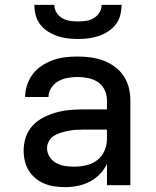

<svg xmlns="http://www.w3.org/2000/svg" viewBox="-20 -760 640 788"><path d="M247 8Q226 8 204.5 5Q183 2 163 -6Q143 -14 126 -28Q109 -42 98 -60Q87 -78 82 -99Q77 -120 77 -142Q77 -170 86 -197Q95 -224 114 -244.5Q133 -265 158.5 -278Q184 -291 211 -298.5Q238 -306 265.5 -308.5Q293 -311 321 -311H419V-348Q419 -370 409.5 -390.5Q400 -411 382 -423Q364 -435 342 -439.5Q320 -444 298 -444Q278 -444 258 -440.5Q238 -437 220 -427Q202 -417 190.5 -399.5Q179 -382 179 -362H83Q83 -387 91.5 -412Q100 -437 115.5 -457Q131 -477 152.5 -491Q174 -505 198 -513.5Q222 -522 247.5 -525Q273 -528 298 -528Q325 -528 351.5 -524.5Q378 -521 403 -512Q428 -503 450 -487Q472 -471 487 -449Q502 -427 508.5 -401Q515 -375 515 -348V0H419V-87Q407 -63 389 -44.5Q371 -26 347.5 -14Q324 -2 298.5 3Q273 8 247 8ZM284 -76Q309 -76 333.5 -81.5Q358 -87 378 -102Q398 -117 408.5 -140.5Q419 -164 419 -189V-228H321Q306 -228 290.5 -227Q275 -226 260 -223Q245 -220 230 -215.5Q215 -211 202 -203Q189 -195 181 -181Q173 -167 173 -152Q173 -133 183.5 -116.5Q194 -100 210.5 -91Q227 -82 246 -79Q265 -76 284 -76ZM300 -600Q279 -600 257.5 -602.5Q236 -605 215.5 -612Q195 -619 177 -630.5Q159 -642 145.5 -659Q132 -676 126.5 -697.5Q121 -719 121 -740H203Q203 -723 212 -708.5Q221 -694 235.5 -685.5Q250 -677 266.5 -674.5Q283 -672 300 -672Q317 -672 333.5 -674.5Q350 -677 364.5 -685.5Q379 -694 388 -708.5Q397 -723 397 -740H479Q479 -719 473.5 -697.5Q468 -676 454.5 -659Q441 -642 423 -630.5Q405 -619 384.5 -612Q364 -605 342.5 -602.5Q321 -600 300 -600Z"/></svg>

Font: Iosevka Fixed Medium Extended
Style: Regular
Weight: 500
Width: 7
Monospace: yes
Designer: Belleve Invis
Foundry: Belleve Invis
Version: Version 24.1.1; ttfautohint (v1.8.4)